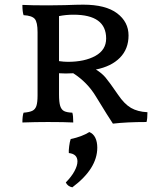

<svg xmlns="http://www.w3.org/2000/svg" viewBox="-20 -523 698 823"><path d="M612 -42Q612 -13 608 0Q523 0 464 7Q457 -5 437 -35L392 -108Q355 -170 294 -209L262 -208L233 -209V-118Q233 -85 238 -69Q243 -53 254.5 -47Q266 -41 290 -40Q294 -28 294 2Q257 0 185 0Q132 0 76 2Q76 -26 81 -40Q106 -42 118.5 -48Q131 -54 136 -69Q141 -84 141 -114V-385Q141 -428 129 -442Q117 -456 81 -458Q76 -473 76 -502Q114 -500 186 -500L258 -501Q310 -503 337 -503Q433 -503 482 -466Q531 -429 531 -371Q531 -313 494 -275.5Q457 -238 391 -225Q416 -210 432.5 -190.5Q449 -171 486 -117Q513 -77 541.5 -60.5Q570 -44 612 -42ZM435 -358Q435 -460 295 -460Q263 -460 233 -454V-261Q254 -258 271 -258Q343 -258 389 -283.5Q435 -309 435 -358ZM397 110Q397 200 290 280Q270 276 262 259Q286 235 299 211Q312 187 312 169Q312 137 275 133Q274 124 276.5 104Q279 84 283 73Q331 63 363 43Q380 50 388.5 67.5Q397 85 397 110Z"/></svg>

Font: Vollkorn SC
Style: Regular
Weight: 400
Designer: Friedrich Althausen
Foundry: Friedrich Althausen
Version: Version 4.015